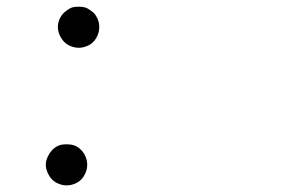

<svg xmlns="http://www.w3.org/2000/svg" viewBox="-20 -774 911 575"><path d="M197.3 -486.3ZM158.2 -716.8Q163.1 -727.5 171.9 -736.3Q181.6 -745.1 191.4 -750Q200.2 -753.9 215.3 -753.9Q230.5 -753.9 239.3 -750Q249 -745.1 259.8 -736.3Q267.6 -728.5 272.5 -716.8Q277.3 -705.1 277.3 -692.9Q277.3 -680.7 272.5 -668.9Q267.6 -657.2 259.8 -648.9Q252 -640.6 239.7 -635.7Q227.5 -630.9 215.8 -630.9Q204.1 -630.9 191.9 -635.7Q179.7 -640.6 171.9 -648.9Q164.1 -657.2 158.7 -668.9Q153.3 -680.7 153.3 -692.9Q153.3 -705.1 158.2 -716.8ZM123 -304.7Q127.9 -315.4 135.7 -324.2Q145.5 -334 155.3 -337.9Q164.1 -341.8 179.2 -341.8Q194.3 -341.8 204.1 -337.9Q213.9 -334 223.6 -324.2Q231.4 -316.4 236.3 -304.7Q241.2 -293 241.2 -280.8Q241.2 -268.6 236.3 -256.8Q231.4 -245.1 223.6 -236.8Q215.8 -228.5 203.6 -223.6Q191.4 -218.8 179.7 -218.8Q168 -218.8 155.8 -223.6Q143.6 -228.5 135.7 -236.8Q127.9 -245.1 122.6 -256.8Q117.2 -268.6 117.2 -280.8Q117.2 -293 123 -304.7Z"/></svg>

Font: my7seg
Style: Book
Weight: 400
Italic angle: -5°
Designer: Keshikan(Twitter:@keshinomi_88pro)
Version: Version 0.46